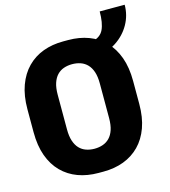

<svg xmlns="http://www.w3.org/2000/svg" viewBox="-118 -891 880 995"><g transform="rotate(-15 322.0 -393.5)"><path d="M287 10Q227.5 10 178 -8.2Q128.5 -26.5 92.2 -63Q56 -99.5 36.2 -154Q16.5 -208.5 16.5 -281V-404Q16.5 -476.5 36.5 -531.2Q56.5 -586 92.8 -622.8Q129 -659.5 178.2 -677.8Q227.5 -696 286.5 -696H313.5Q373 -696 422.5 -677.5Q472 -659 508 -622.2Q544 -585.5 563.8 -531Q583.5 -476.5 583.5 -404V-281Q583.5 -209 563.8 -154.5Q544 -100 508 -63.5Q472 -27 422.8 -8.5Q373.5 10 314 10ZM300 -116.5Q324.5 -116.5 345.2 -123.8Q366 -131 381.2 -146.8Q396.5 -162.5 405 -188Q413.5 -213.5 413.5 -250.5V-436.5Q413.5 -473.5 405 -498.8Q396.5 -524 381.2 -539.8Q366 -555.5 345.2 -562.8Q324.5 -570 300 -570Q276 -570 255.2 -562.8Q234.5 -555.5 219.5 -539.8Q204.5 -524 196 -498.8Q187.5 -473.5 187.5 -436.5V-250.5Q187.5 -213.5 196 -188Q204.5 -162.5 219.5 -146.8Q234.5 -131 255.2 -123.8Q276 -116.5 300 -116.5ZM431.5 -575V-656.5Q477 -666 493.2 -700.5Q509.5 -735 509.5 -797H643.5Q643.5 -741 616.5 -693Q589.5 -645 541.8 -613.5Q494 -582 431.5 -575Z"/></g></svg>

Font: Chivo Mono Medium
Style: Regular
Weight: 500
Monospace: yes
Designer: Hector Gatti
Foundry: Omnibus-Type
Version: Version 1.008